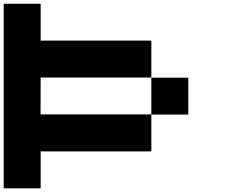

<svg xmlns="http://www.w3.org/2000/svg" viewBox="-20 -820 1240 1040"><path d="M200.2 0V200.2H0V-799.8H200.2V-600.1H799.8V-399.9H200.2L199.7 -199.7H200.2V-200.2H799.8V-399.4H1000V-199.7H799.8V0Z"/></svg>

Font: QuinqueFive
Style: Regular
Weight: 400
Monospace: yes
Designer: GGBotNet
Foundry: GGBotNet
Version: 1.1